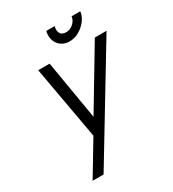

<svg xmlns="http://www.w3.org/2000/svg" viewBox="-209 -786 996 1107"><g transform="rotate(-30 289.0 -232.0)"><path d="M503 -673H445L444 -666Q439 -643 418.5 -626Q398 -609 373 -609Q345 -609 335.5 -626Q326 -643 331 -666L333 -673H277L275 -666Q269 -635 279 -609Q289 -583 311.5 -568Q334 -553 364 -553Q396 -553 424.5 -568.5Q453 -584 474.5 -609.5Q496 -635 502 -666ZM76 209H149L578 -500H500L265 -108L199 -500H123L210 -14Z"/></g></svg>

Font: Advent Pro Medium
Style: Italic
Weight: 500
Italic angle: -12°
Version: Version 3.000